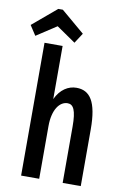

<svg xmlns="http://www.w3.org/2000/svg" viewBox="-136 -898 605 951"><g transform="rotate(10 166.0 -422.5)"><path d="M-11 -694 90 -760 186 -694 219 -745 101 -845H78L-43 -743ZM40 0H131V-265C131 -348 165 -393 205 -393C234 -393 249 -366 249 -283V0H340V-285C340 -425 303 -476 235 -476C194 -476 155 -452 131 -401V-668H40Z"/></g></svg>

Font: Inconsolata Condensed
Style: Bold
Weight: 700
Width: 3
Monospace: yes
Designer: Raph Levien, Cyreal, Brenton Simpson
Foundry: Raph Levien, Cyreal, Google
Version: Version 3.100